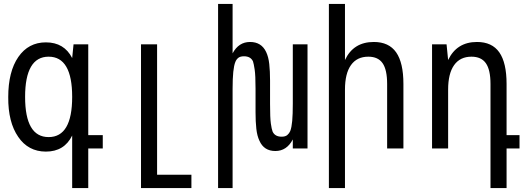

<svg xmlns="http://www.w3.org/2000/svg" viewBox="-20 -757 2680 979"><path d="M348 -66Q308 16 214 16Q169 16 133.5 -3Q98 -22 73 -59Q21 -134 22 -262Q22 -392 73.5 -466.5Q125 -541 214 -541Q307 -541 348 -461L355 -531H430V-68H504V0H430V202H348ZM228 -58Q348 -58 348 -263Q348 -468 228 -468Q168 -468 138 -416.5Q108 -365 108 -263Q108 -58 228 -58Z M699 -531H781V134H956V202H699Z M1092 -737H1166V-485Q1197 -543 1255 -543Q1313 -543 1337 -492Q1349 -467 1353 -430.5Q1357 -394 1357 -346V-227Q1357 -156 1361 -127.5Q1365 -99 1370 -86Q1382 -60 1416 -60Q1435 -60 1445 -68.5Q1455 -77 1460 -89Q1467 -107 1470 -140.5Q1473 -174 1473 -227V-531H1548V0H1473V-46Q1442 13 1384 13Q1326 13 1303 -39Q1291 -64 1287 -100.5Q1283 -137 1283 -184V-304Q1283 -373 1278.5 -402.5Q1274 -432 1270 -444Q1258 -470 1224 -470Q1205 -470 1195 -462Q1185 -454 1180 -441Q1173 -424 1169.5 -390.5Q1166 -357 1166 -304V202H1092Z M1657 -737H1739V-451Q1782 -543 1886 -543Q1963 -543 2000 -490Q2037 -437 2037 -329V0H1954V-329Q1954 -401 1931 -434.5Q1908 -468 1858 -468Q1800 -468 1769.5 -425Q1739 -382 1739 -300V202H1657Z M2481 -329Q2481 -401 2457.5 -434.5Q2434 -468 2384 -468Q2326 -468 2295.5 -425Q2265 -382 2265 -300V0H2183V-531H2257L2265 -451Q2309 -543 2412 -543Q2489 -543 2526 -490Q2563 -437 2563 -329V-68H2629V0H2563V202H2481Z"/></svg>

Font: PlemolJP
Style: Regular
Weight: 400
Monospace: yes
Version: v2.0.4; ttfautohint (v1.8.4.7-5d5b-dirty) -l 6 -r 45 -G 200 